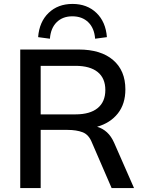

<svg xmlns="http://www.w3.org/2000/svg" viewBox="-20 -957 737 977"><path d="M83 0V-705H381Q493 -705 555.5 -651.5Q618 -598 618 -502Q618 -428 579.5 -379.5Q541 -331 474 -312Q502 -304 524 -284Q546 -264 561 -230L662 0H548L448 -231Q432 -272 400.5 -284Q369 -296 324 -296H187V0ZM187 -375H364Q438 -375 477 -407Q516 -439 516 -499Q516 -559 477 -590.5Q438 -622 364 -622H187ZM234 -760 174 -768Q180 -846 227.5 -891.5Q275 -937 349 -937Q423 -937 470.5 -891.5Q518 -846 524 -768L464 -760Q460 -814 429 -844Q398 -874 348 -874Q299 -874 268.5 -844Q238 -814 234 -760Z"/></svg>

Font: Mulish SemiBold
Style: Regular
Weight: 600
Designer: Vernon Adams
Foundry: Vernon Adams
Version: Version 3.603; ttfautohint (v1.8.3)